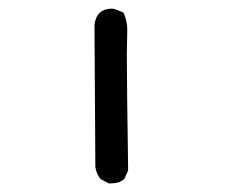

<svg xmlns="http://www.w3.org/2000/svg" viewBox="-20 -423 540 445"><path d="M238 2H232L213 -8Q203 -21 201 -36L199 -366Q204 -403 240 -403Q245 -403 266 -394Q275 -375 275 -354L274 -299Q274 -222 277 -28L268 -8Q256 2 238 2Z"/></svg>

Font: Xiaolai SC
Style: Regular
Weight: 400
Designer: Nozomi Seto 瀬戸のぞみ
Version: Version 3.11;December 4, 2020;FontCreator 13.0.0.2613 64-bit